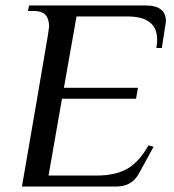

<svg xmlns="http://www.w3.org/2000/svg" viewBox="-20 -680 633 700"><path d="M120 -348Q130 -409 144.5 -492Q159 -575 159 -583Q159 -611 146 -625.5Q133 -640 102 -640H82L86 -660H512Q585 -660 585 -602Q585 -600 581 -576L570 -505H550Q553 -522 553 -535Q553 -620 445 -620H259L213 -360H483L476 -320H206L157 -40H332Q401 -40 444.5 -65Q488 -90 521 -150L540 -145L488 -50Q462 0 405 0H60Z"/></svg>

Font: Philosopher
Style: Italic
Weight: 400
Italic angle: -10°
Designer: Jovanny Lemonad
Foundry: Jovanny Lemonad
Version: Version 2.000